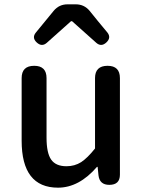

<svg xmlns="http://www.w3.org/2000/svg" viewBox="-20 -854 660 887"><path d="M248 13Q80 13 80 -204V-493Q80 -550 138 -550Q195 -550 195 -493V-218Q195 -147 216.5 -116.5Q238 -86 287 -86Q325 -86 355 -105Q384 -124 419 -168V-493Q419 -550 477 -550Q534 -550 534 -493V-275V-47Q534 0 485 0Q440 0 435 -44L431 -83H428Q345 13 248 13ZM146 -704 228 -804Q253 -834 292 -834H330Q369 -834 394 -804L432 -757L476 -704Q495 -680 471.5 -658Q448 -636 425 -656L313 -756H308L196 -656Q173 -636 149.5 -658Q126 -680 146 -704Z"/></svg>

Font: GenSenRounded TW M
Style: Regular
Weight: 500
Version: Version 1.501;PS 1;hotconv 16.6.51;makeotf.lib2.5.65220